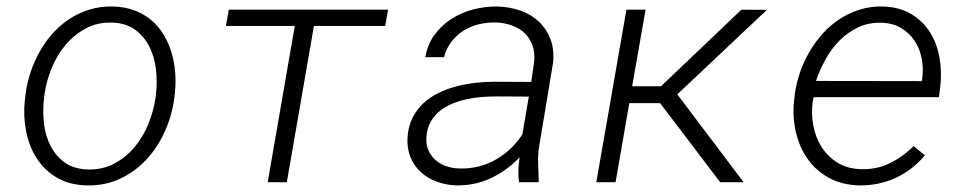

<svg xmlns="http://www.w3.org/2000/svg" viewBox="-20 -558 2975 588"><path d="M58.1 -268.6Q62.5 -303.2 73.7 -336.9Q85 -370.6 102.1 -400.9Q119.1 -431.2 142.3 -456.8Q165.5 -482.4 193.8 -500.7Q222.2 -519 255.4 -529.1Q288.6 -539.1 326.7 -538.1Q362.8 -537.1 391.8 -526.1Q420.9 -515.1 443.1 -496.6Q465.3 -478 480.7 -452.6Q496.1 -427.2 504.9 -398.2Q513.7 -369.1 516.4 -337.4Q519 -305.7 515.6 -273.4L513.7 -256.8Q506.8 -204.6 485.1 -156Q463.4 -107.4 429 -70.1Q394.5 -32.7 347.9 -10.7Q301.3 11.2 245.1 9.8Q191.4 8.3 153.1 -14.6Q114.7 -37.6 91.6 -74.5Q68.4 -111.3 59.6 -158Q50.8 -204.6 56.2 -252.4ZM114.3 -252Q110.4 -216.3 114.7 -179.2Q119.1 -142.1 134.8 -111.3Q150.4 -80.6 178 -60.5Q205.6 -40.5 248 -39.1Q293 -37.6 329.1 -56.6Q365.2 -75.7 391.6 -106.9Q418 -138.2 434.1 -177.7Q450.2 -217.3 456.1 -257.3L458 -272.9Q461.9 -308.6 457.5 -346.2Q453.1 -383.8 437.5 -415Q421.9 -446.3 394 -466.8Q366.2 -487.3 323.7 -488.8Q278.3 -490.2 242.4 -470.7Q206.5 -451.2 180.2 -419.7Q153.8 -388.2 137.7 -348.1Q121.6 -308.1 116.2 -268.6Z M1159.7 -478.5H941.4L858.4 0H799.8L882.8 -478.5H671.9L680.7 -528.3H1168.5Z M1569.3 0Q1566.9 -19 1567.6 -37.8Q1568.4 -56.6 1571.3 -76.2Q1533.2 -36.1 1483.9 -12.7Q1434.6 10.7 1377.9 9.8Q1346.2 8.8 1318.1 -1.5Q1290 -11.7 1269.3 -30.5Q1248.5 -49.3 1237.3 -75.9Q1226.1 -102.5 1228 -136.2Q1230 -169.9 1242.7 -195.8Q1255.4 -221.7 1275.4 -240.7Q1295.4 -259.8 1321.5 -272.7Q1347.7 -285.6 1376.5 -293.2Q1405.3 -300.8 1435.1 -304.2Q1464.8 -307.6 1493.2 -307.6L1606.9 -307.1L1615.7 -367.7Q1618.7 -396.5 1610.8 -418.7Q1603 -440.9 1586.9 -456.3Q1570.8 -471.7 1547.9 -480Q1524.9 -488.3 1497.6 -489.3Q1470.7 -489.7 1445.3 -483.4Q1419.9 -477.1 1398.9 -463.6Q1377.9 -450.2 1362.3 -429.9Q1346.7 -409.7 1339.8 -382.8H1282.7Q1289.1 -421.9 1310.5 -451.2Q1332 -480.5 1362.3 -500Q1392.6 -519.5 1429.2 -529.1Q1465.8 -538.6 1502.9 -538.1Q1541 -537.1 1574 -525.4Q1606.9 -513.7 1630.4 -491.7Q1653.8 -469.7 1665.8 -438.2Q1677.7 -406.7 1673.8 -366.2L1631.3 -110.4Q1627 -83.5 1627.9 -58.1Q1628.9 -32.7 1629.9 -6.3L1629.4 0ZM1386.7 -42Q1416.5 -41 1444.3 -47.9Q1472.2 -54.7 1496.8 -68.4Q1521.5 -82 1542.5 -101.8Q1563.5 -121.6 1579.6 -146L1599.6 -262.2L1500.5 -262.7Q1479.5 -262.7 1456.3 -261Q1433.1 -259.3 1410.2 -254.4Q1387.2 -249.5 1365.7 -240.7Q1344.2 -231.9 1327.4 -218.5Q1310.5 -205.1 1299.6 -186Q1288.6 -167 1286.1 -141.1Q1283.7 -117.7 1291.3 -99.6Q1298.8 -81.5 1312.7 -68.8Q1326.7 -56.2 1345.9 -49.3Q1365.2 -42.5 1386.7 -42Z M2001.5 -242.2H1907.2L1865.2 0H1806.2L1898.4 -528.3H1957L1916 -293.9H2004.4L2250.5 -528.3L2328.6 -527.8L2054.2 -269L2257.3 0H2185.5Z M2610.8 9.8Q2557.6 8.3 2518.1 -13.7Q2478.5 -35.6 2453.4 -71.3Q2428.2 -106.9 2417.5 -152.8Q2406.7 -198.7 2411.6 -247.6L2414.1 -269Q2418.5 -302.7 2429.9 -335.9Q2441.4 -369.1 2459 -399.4Q2476.6 -429.7 2500 -455.6Q2523.4 -481.4 2552 -500Q2580.6 -518.6 2613.8 -528.8Q2647 -539.1 2683.6 -538.1Q2733.9 -536.6 2769.5 -515.6Q2805.2 -494.6 2826.9 -460.9Q2848.6 -427.2 2856.7 -384.3Q2864.7 -341.3 2859.9 -295.9L2855.5 -260.3H2471.7L2469.2 -248.5Q2463.9 -211.4 2470.5 -174.8Q2477.1 -138.2 2495.6 -108.6Q2514.2 -79.1 2544.2 -60.3Q2574.2 -41.5 2615.2 -40Q2663.6 -38.1 2703.9 -57.6Q2744.1 -77.1 2777.8 -110.4L2812.5 -82.5Q2774.4 -36.6 2722.2 -12.9Q2669.9 10.7 2610.8 9.8ZM2680.7 -488.3Q2641.1 -489.7 2608.9 -474.6Q2576.7 -459.5 2551.5 -434.3Q2526.4 -409.2 2508.3 -376.5Q2490.2 -343.8 2479 -310.1L2802.7 -309.6L2804.2 -316.9Q2808.6 -348.1 2802.7 -378.4Q2796.9 -408.7 2781 -432.9Q2765.1 -457 2739.7 -472.2Q2714.4 -487.3 2680.7 -488.3Z"/></svg>

Font: Roboto Mono Light
Style: Italic
Weight: 300
Designer: Google
Version: Version 2.000985; 2015; ttfautohint (v1.3)